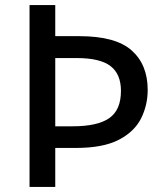

<svg xmlns="http://www.w3.org/2000/svg" viewBox="-20 -734 649 754"><path d="M560 -381Q560 -321 534 -269Q508 -217 446.5 -185Q385 -153 277 -153H197V0H96V-714H197V-592H292Q434 -592 497 -536Q560 -480 560 -381ZM265 -238Q363 -238 409 -270Q455 -302 455 -377Q455 -443 414 -474.5Q373 -506 281 -506H197V-238Z"/></svg>

Font: Noto Sans New Tai Lue Medium
Style: Regular
Weight: 500
Version: Version 2.003